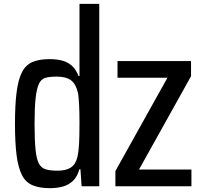

<svg xmlns="http://www.w3.org/2000/svg" viewBox="-20 -892 1030 1000"><path d="M239 88Q186 88 150 73Q114 58 94.5 20Q75 -18 66.5 -82.5Q58 -147 58 -247Q58 -346 66.5 -412Q75 -478 94.5 -516Q114 -554 149 -569Q184 -584 238 -584Q278 -584 307 -575.5Q336 -567 356.5 -547.5Q377 -528 389 -496H394V-872H497V78H405L399 -10H393Q383 28 360.5 49.5Q338 71 308 79.5Q278 88 239 88ZM279 -3Q324 -3 349 -19.5Q374 -36 383 -74Q390 -106 392 -146.5Q394 -187 394 -255Q394 -308 392 -345Q390 -382 387 -404Q377 -452 351.5 -472.5Q326 -493 276 -493Q239 -493 216.5 -486.5Q194 -480 182.5 -455Q171 -430 165.5 -381Q160 -332 160 -248Q160 -164 165 -114Q170 -64 182 -41Q194 -18 217 -10.5Q240 -3 279 -3ZM581 78V-1L852 -487H592V-574H975V-495L704 -9H977V78Z"/></svg>

Font: Farlight84_Sys_V01
Style: Regular
Weight: 400
Designer: Ryoko NISHIZUKA  (kana, bopomofo & ideographs); Paul D. Hunt (Latin, Greek & Cyrillic); Sandoll Communications , Soo-you
Foundry: Adobe
Version: Version 2.004;October 29, 2024;FontCreator 14.0.0.2814 64-bi